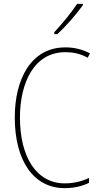

<svg xmlns="http://www.w3.org/2000/svg" viewBox="-20 -971 515 1001"><path d="M412 -944V-951H382C349 -901 308 -852 263 -803V-793H279C322 -832 378 -896 412 -944ZM321 -699C356 -699 397 -693 437 -670L449 -693C408 -714 367 -724 321 -724C139 -724 57 -554 57 -359C57 -133 155 10 318 10C368 10 413 -2 444 -18V-43C416 -30 373 -15 318 -15C169 -15 84 -154 84 -358C84 -537 156 -699 321 -699Z"/></svg>

Font: Noto Sans Sinhala Condensed Thin
Style: Regular
Weight: 100
Width: 3
Designer: Jelle Bosma - Monotype Design Team
Foundry: Monotype Imaging Inc.
Version: Version 2.006